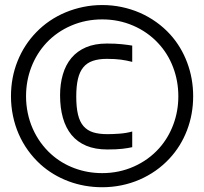

<svg xmlns="http://www.w3.org/2000/svg" viewBox="-20 -747 826 777"><path d="M393.6 10.7Q321.8 10.7 257.3 -13.4Q192.9 -37.6 143.6 -82Q115.7 -107.4 93.5 -138.2Q71.3 -168.9 55.9 -204.1Q40.5 -239.3 32.5 -278.1Q24.4 -316.9 24.4 -357.4Q24.4 -433.1 51 -499.5Q77.6 -565.9 126.5 -616.2Q151.4 -642.1 181.6 -662.6Q211.9 -683.1 246.1 -697.3Q280.3 -711.4 317.4 -719Q354.5 -726.6 393.6 -726.6Q434.1 -726.6 472.7 -718.5Q511.2 -710.4 546.4 -695.1Q581.5 -679.7 612.5 -657.5Q643.6 -635.3 668.9 -607.4Q713.4 -558.1 737.5 -493.7Q761.7 -429.2 761.7 -357.4Q761.7 -284.7 736.8 -219.7Q711.9 -154.8 666 -105.5Q640.6 -78.1 610.1 -56.6Q579.6 -35.2 544.7 -20Q509.8 -4.9 471.7 2.9Q433.6 10.7 393.6 10.7ZM393.6 -46.4Q461.9 -46.4 521.7 -73Q581.5 -99.6 624 -147Q661.1 -188.5 681.4 -242.9Q701.7 -297.4 701.7 -357.4Q701.7 -419.4 680.4 -475.1Q659.2 -530.8 619.6 -572.8Q577.1 -618.2 518.8 -643.3Q460.4 -668.5 393.6 -668.5Q327.1 -668.5 268.8 -643.6Q210.4 -618.7 168 -573.7Q128.4 -531.2 106.9 -475.6Q85.4 -419.9 85.4 -357.4Q85.4 -322.8 92.3 -289.8Q99.1 -256.8 112.3 -226.8Q125.5 -196.8 144.5 -170.4Q163.6 -144 187.5 -122.6Q228.5 -85.9 281.5 -66.2Q334.5 -46.4 393.6 -46.4ZM288.6 -356.4Q288.6 -312.5 295.7 -283.2Q302.7 -253.9 318.1 -236.3Q333.5 -218.8 357.2 -211.4Q380.9 -204.1 414.6 -204.1Q436.5 -204.1 463.6 -206.1Q490.7 -208 515.1 -214.8V-151.4Q498 -147.5 474.9 -144.8Q451.7 -142.1 414.6 -142.1Q365.2 -142.1 329.1 -157.2Q293 -172.4 269.5 -200.9Q246.1 -229.5 234.6 -270Q223.1 -310.5 223.1 -361.3Q223.1 -407.2 234.4 -445.8Q245.6 -484.4 268.8 -512.2Q292 -540 327.6 -555.4Q363.3 -570.8 412.6 -570.8Q447.8 -570.8 472.9 -568.1Q498 -565.4 515.1 -562.5V-496.6Q492.7 -502.4 469.5 -505.6Q446.3 -508.8 412.6 -508.8Q379.4 -508.8 355.7 -500.7Q332 -492.7 317.1 -474.6Q302.2 -456.5 295.4 -427.5Q288.6 -398.4 288.6 -356.4Z"/></svg>

Font: Arian AMU
Style: Regular
Weight: 400
Designer: Ruben Hakobyan (Tarumian)
Foundry: Ruben Hakobyan (Tarumian)
Version: Version 4.003